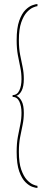

<svg xmlns="http://www.w3.org/2000/svg" viewBox="-20 -771 236 951"><path d="M165.5 160Q157.5 160 140.8 154.5Q124 149 106 131.2Q88 113.5 75.2 77.8Q62.5 42 62.5 -18.5Q62.5 -61.5 68.5 -93.8Q74.5 -126 80.5 -154.2Q86.5 -182.5 86.5 -212.5Q86.5 -245.5 75.8 -268.2Q65 -291 42.5 -291V-300Q65 -300 75.8 -322.8Q86.5 -345.5 86.5 -379Q86.5 -409.5 80.5 -437.5Q74.5 -465.5 68.5 -497.8Q62.5 -530 62.5 -572.5Q62.5 -632.5 75.2 -668.2Q88 -704 106 -721.8Q124 -739.5 140.8 -745.2Q157.5 -751 165.5 -751V-740.5Q159.5 -740.5 144.5 -734.2Q129.5 -728 113.2 -710.8Q97 -693.5 85.2 -660Q73.5 -626.5 73.5 -572Q73.5 -531 79.8 -499.2Q86 -467.5 92 -439.2Q98 -411 98 -380Q98 -342 87 -321.2Q76 -300.5 61 -296.5Q76 -291 87 -270.5Q98 -250 98 -212Q98 -181 92 -152.5Q86 -124 79.8 -92Q73.5 -60 73.5 -19Q73.5 35.5 85.2 69Q97 102.5 113.2 119.8Q129.5 137 144.5 143.2Q159.5 149.5 165.5 149.5Z"/></svg>

Font: Imbue 100pt ExtraLight
Style: Regular
Weight: 200
Designer: Tyler Finck
Foundry: Etcetera Type Company
Version: Version 1.102; ttfautohint (v1.8.3)